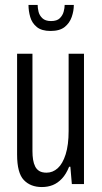

<svg xmlns="http://www.w3.org/2000/svg" viewBox="-20 -743 412 775"><path d="M149 12Q103 12 76 -16.5Q49 -45 49 -119V-526H111V-133Q111 -114 113.5 -98.5Q116 -83 122 -71Q128 -59 139 -52.5Q150 -46 168 -46Q193 -46 213 -64Q233 -82 245 -120Q257 -158 257 -214V-526H319V0H270L264 -70H259Q247 -40 230 -22Q213 -4 193 4Q173 12 149 12ZM184 -618Q148 -618 128.5 -634Q109 -650 102 -674.5Q95 -699 95 -723H132Q132 -711 135.5 -696Q139 -681 151 -669.5Q163 -658 186 -658Q210 -658 221.5 -669.5Q233 -681 237 -696Q241 -711 241 -723H278Q278 -699 269.5 -674.5Q261 -650 241 -634Q221 -618 184 -618Z"/></svg>

Font: Archivo ExtraCondensed Light
Style: Regular
Weight: 300
Width: 2
Designer: Hector Gatti
Foundry: Omnibus-Type
Version: Version 2.001